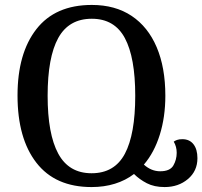

<svg xmlns="http://www.w3.org/2000/svg" viewBox="-20 -746 820 778"><path d="M719 -182Q748 -182 764 -161.5Q780 -141 780 -105Q780 -53 741.5 -20.5Q703 12 647 12Q605 12 575 -3.5Q545 -19 523 -41Q489 -15 445.5 -1.5Q402 12 351 12Q204 12 127.5 -86.5Q51 -185 51 -359Q51 -530 127.5 -628Q204 -726 352 -726Q447 -726 513.5 -681.5Q580 -637 615 -554.5Q650 -472 650 -358Q650 -272 627.5 -200Q605 -128 563 -79Q593 -52 629 -52Q669 -52 682.5 -75.5Q696 -99 696 -127Q696 -152 684 -172Q689 -176 697.5 -179Q706 -182 719 -182ZM351 -44Q444 -44 486 -123Q528 -202 528 -358Q528 -513 486 -591.5Q444 -670 352 -670Q259 -670 216 -592Q173 -514 173 -358Q173 -203 216 -123.5Q259 -44 351 -44Z"/></svg>

Font: Noto Serif Georgian SemiCondensed Medium
Style: Regular
Weight: 500
Width: 4
Designer: Monotype Design Team, Akaki Razmadze
Foundry: Google LLC
Version: Version 2.003; ttfautohint (v1.8.4.7-5d5b)